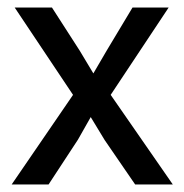

<svg xmlns="http://www.w3.org/2000/svg" viewBox="-20 -490 488 510"><path d="M274 -238 439 0H339L258 -118L221 -179L187 -119L109 0H11L174 -238L19 -470H118L192 -355L228 -295L263 -355L332 -470H428Z"/></svg>

Font: Ek Mukta
Style: Regular
Weight: 400
Designer: Girish Dalvi and Yashodeep Gholap
Foundry: Ek Type
Version: Version 2.538;PS 1.001;hotconv 16.6.51;makeotf.lib2.5.65220;